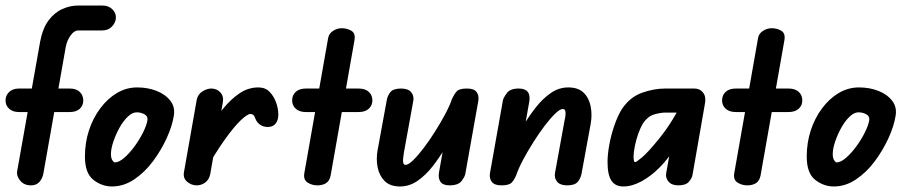

<svg xmlns="http://www.w3.org/2000/svg" viewBox="-22 -670 3298 694"><path d="M90 0Q65 0 51 -17Q37 -34 40 -51L123 -519Q132 -567 153 -595.5Q174 -624 202.5 -637Q231 -650 260 -650H348Q370 -650 383.5 -637Q397 -624 397 -607Q397 -590 383.5 -575Q370 -560 348 -560H260Q247 -560 234 -543Q221 -526 216 -502L135 -44Q132 -26 121 -13Q110 0 90 0ZM-2 -307Q-2 -325 11 -337.5Q24 -350 47 -350H230Q254 -350 266.5 -337.5Q279 -325 279 -307Q279 -288 266 -276.5Q253 -265 230 -265H47Q24 -265 11 -277Q-2 -289 -2 -307Z M383 4Q346 4 315.5 -20Q285 -44 285 -104Q285 -154 299.5 -198.5Q314 -243 340.5 -278.5Q367 -314 401 -334Q435 -354 474 -354Q512 -354 544 -341.5Q576 -329 594 -305.5Q612 -282 606 -250Q600 -213 580 -169.5Q560 -126 530.5 -86.5Q501 -47 463 -21.5Q425 4 383 4ZM393 -83Q408 -83 427 -99.5Q446 -116 464 -140.5Q482 -165 495 -191Q508 -217 511 -236Q513 -250 500 -257Q487 -264 472 -264Q456 -264 439.5 -248Q423 -232 409.5 -207.5Q396 -183 387.5 -157.5Q379 -132 379 -113Q379 -99 384 -91Q389 -83 393 -83Z M946 -211Q929 -211 917 -220Q905 -229 900 -244Q899 -249 894.5 -253.5Q890 -258 883 -258Q872 -258 847.5 -234.5Q823 -211 789.5 -164Q756 -117 716 -46L726 -201Q757 -244 785.5 -278.5Q814 -313 845 -333.5Q876 -354 912 -354Q937 -354 952.5 -338Q968 -322 976 -299.5Q984 -277 984 -256Q984 -235 974 -223Q964 -211 946 -211ZM689 0Q670 0 654.5 -13Q639 -26 643 -48L689 -309Q693 -329 709.5 -339.5Q726 -350 742 -350Q762 -350 775 -335.5Q788 -321 783 -297L738 -41Q734 -21 720 -10.5Q706 0 689 0Z M1125 0Q1106 0 1090 -10Q1074 -20 1078 -44L1164 -532Q1167 -549 1182 -558.5Q1197 -568 1213 -568Q1233 -568 1248.5 -558.5Q1264 -549 1259 -523L1173 -35Q1169 -16 1156.5 -8Q1144 0 1125 0ZM1034 -307Q1034 -326 1047 -338Q1060 -350 1084 -350H1274Q1298 -350 1311 -338Q1324 -326 1324 -307Q1324 -289 1311 -277Q1298 -265 1274 -265H1084Q1060 -265 1047 -277Q1034 -289 1034 -307Z M1424 4Q1388 4 1368.5 -15.5Q1349 -35 1343 -65Q1337 -95 1343 -128L1376 -308Q1379 -325 1389.5 -337.5Q1400 -350 1428 -350Q1453 -350 1464 -337Q1475 -324 1472 -306L1438 -119Q1436 -107 1435 -96.5Q1434 -86 1436 -80Q1438 -74 1444 -74Q1454 -74 1471.5 -91Q1489 -108 1509.5 -135Q1530 -162 1550.5 -194.5Q1571 -227 1587.5 -258Q1604 -289 1612 -313L1623 -195Q1607 -168 1586.5 -134Q1566 -100 1541.5 -68.5Q1517 -37 1487.5 -16.5Q1458 4 1424 4ZM1603 0Q1579 0 1570 -13Q1561 -26 1565 -48L1612 -313Q1620 -330 1629 -340Q1638 -350 1666 -350Q1692 -350 1701 -337Q1710 -324 1707 -306L1660 -42Q1659 -33 1647 -16.5Q1635 0 1603 0Z M2028 0Q2003 0 1992 -13Q1981 -26 1984 -44L2018 -231Q2021 -244 2022 -254Q2023 -264 2021 -270Q2019 -276 2012 -276Q2002 -276 1984.5 -259Q1967 -242 1946.5 -215Q1926 -188 1905.5 -155.5Q1885 -123 1868.5 -92Q1852 -61 1844 -37L1833 -155Q1849 -182 1869.5 -216Q1890 -250 1914.5 -281.5Q1939 -313 1968.5 -333.5Q1998 -354 2032 -354Q2068 -354 2087.5 -335Q2107 -316 2113 -285.5Q2119 -255 2113 -222L2080 -42Q2077 -26 2066.5 -13Q2056 0 2028 0ZM1790 0Q1765 0 1755.5 -13Q1746 -26 1749 -44L1796 -308Q1798 -317 1810 -333.5Q1822 -350 1853 -350Q1899 -350 1891 -302L1844 -37Q1837 -20 1827.5 -10Q1818 0 1790 0Z M2231 4Q2202 4 2188 -17Q2174 -38 2174 -85Q2174 -112 2180.5 -147.5Q2187 -183 2199 -217.5Q2211 -252 2226 -276Q2255 -319 2298 -334.5Q2341 -350 2383 -350H2469V-263H2383Q2364 -263 2341.5 -256Q2319 -249 2302 -224Q2293 -209 2285 -186.5Q2277 -164 2272.5 -141Q2268 -118 2268 -102Q2268 -98 2269 -91Q2270 -84 2274 -84Q2278 -84 2298.5 -101Q2319 -118 2359 -167Q2388 -203 2409.5 -238.5Q2431 -274 2450 -308H2518Q2505 -279 2487.5 -250Q2470 -221 2452 -192Q2434 -163 2416 -134Q2394 -97 2363 -65.5Q2332 -34 2297.5 -15Q2263 4 2231 4ZM2430 0Q2406 0 2394.5 -13.5Q2383 -27 2386 -44L2423 -252V-350H2488Q2508 -350 2519.5 -335Q2531 -320 2526 -295L2481 -37Q2479 -26 2468 -13Q2457 0 2430 0Z M2679 0Q2660 0 2644 -10Q2628 -20 2632 -44L2718 -532Q2721 -549 2736 -558.5Q2751 -568 2767 -568Q2787 -568 2802.5 -558.5Q2818 -549 2813 -523L2727 -35Q2723 -16 2710.5 -8Q2698 0 2679 0ZM2588 -307Q2588 -326 2601 -338Q2614 -350 2638 -350H2828Q2852 -350 2865 -338Q2878 -326 2878 -307Q2878 -289 2865 -277Q2852 -265 2828 -265H2638Q2614 -265 2601 -277Q2588 -289 2588 -307Z M2992 4Q2955 4 2924.5 -20Q2894 -44 2894 -104Q2894 -154 2908.5 -198.5Q2923 -243 2949.5 -278.5Q2976 -314 3010 -334Q3044 -354 3083 -354Q3121 -354 3153 -341.5Q3185 -329 3203 -305.5Q3221 -282 3215 -250Q3209 -213 3189 -169.5Q3169 -126 3139.5 -86.5Q3110 -47 3072 -21.5Q3034 4 2992 4ZM3002 -83Q3017 -83 3036 -99.5Q3055 -116 3073 -140.5Q3091 -165 3104 -191Q3117 -217 3120 -236Q3122 -250 3109 -257Q3096 -264 3081 -264Q3065 -264 3048.5 -248Q3032 -232 3018.5 -207.5Q3005 -183 2996.5 -157.5Q2988 -132 2988 -113Q2988 -99 2993 -91Q2998 -83 3002 -83Z"/></svg>

Font: Edu QLD Beginners
Style: Regular
Weight: 400
Designer: Tina and Corey Anderson
Foundry: Google for Education
Version: Version 1.001